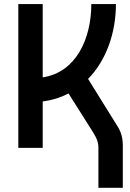

<svg xmlns="http://www.w3.org/2000/svg" viewBox="-20 -713 626 926"><path d="M68.4 0H186V-223.6C231.4 -229.5 272.9 -242.7 310.5 -262.2L427.2 -77.6C448.2 -44.4 454.6 -23.9 454.6 -1V192.9H572.3V-10.7C572.3 -46.4 564.5 -75.2 547.9 -102.1L404.8 -332.5C492.2 -421.4 539.1 -554.2 539.1 -693.4H420.4C420.4 -526.4 347.2 -364.3 186 -339.8V-693.4H68.4Z"/></svg>

Font: Cascadia Code NF SemiBold
Style: Regular
Weight: 600
Monospace: yes
Designer: Aaron Bell
Foundry: Saja Typeworks
Version: Version 2404.023